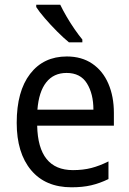

<svg xmlns="http://www.w3.org/2000/svg" viewBox="-20 -786 550 816"><path d="M264 -546Q327 -546 372 -515.5Q417 -485 440.5 -430.5Q464 -376 464 -306V-252H138Q142 -63 290 -63Q333 -63 368 -72Q403 -81 441 -100V-25Q404 -7 367.5 1.5Q331 10 284 10Q173 10 112 -63Q51 -136 51 -264Q51 -398 108 -472Q165 -546 264 -546ZM263 -476Q208 -476 176.5 -436Q145 -396 139 -320H377Q377 -387 349.5 -431.5Q322 -476 263 -476ZM236 -766Q247 -743 263 -715.5Q279 -688 297 -662Q315 -636 330 -618V-606H273Q251 -624 223 -652Q195 -680 170.5 -708.5Q146 -737 134 -756V-766Z"/></svg>

Font: Noto Sans Gurmukhi SemiCondensed
Style: Regular
Weight: 400
Width: 4
Designer: Jelle Bosma - Monotype Design Team
Foundry: Monotype Imaging Inc.
Version: Version 2.004; ttfautohint (v1.8.4.7-5d5b)